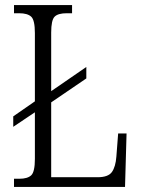

<svg xmlns="http://www.w3.org/2000/svg" viewBox="-20 -734 555 754"><path d="M35 0V-32H56Q88 -32 102.5 -45.5Q117 -59 117 -110V-293L32 -236V-277L117 -336V-604Q117 -655 102.5 -668.5Q88 -682 55 -682H35V-714H263V-682H242Q208 -682 194.5 -668.5Q181 -655 181 -606V-376L319 -471V-426L181 -332V-38H363Q405 -38 419.5 -58.5Q434 -79 437 -119L444 -210H477L471 0Z"/></svg>

Font: Noto Serif Tamil Condensed Light
Style: Regular
Weight: 300
Width: 3
Designer: Indian Type Foundry, Tom Grace, and the Monotype Design Team
Foundry: Monotype Imaging Inc.
Version: Version 2.004; ttfautohint (v1.8.4.7-5d5b)